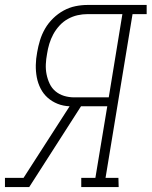

<svg xmlns="http://www.w3.org/2000/svg" viewBox="-50 -755 612 775"><path d="M-30 0V-37H45L231 -326Q205 -327 182.5 -336Q160 -345 142.5 -360.5Q125 -376 114 -397.5Q103 -419 98.5 -443Q94 -467 94.5 -492.5Q95 -518 100 -544Q104 -568 111.5 -592.5Q119 -617 132 -639.5Q145 -662 164.5 -681Q184 -700 207 -712.5Q230 -725 254.5 -730Q279 -735 303 -735H542V-698H485L376 -37H428L429 0H278V-37H335L383 -326H277L68 0ZM250 -362H389L444 -698H303Q283 -698 263 -693.5Q243 -689 224 -678.5Q205 -668 190 -651.5Q175 -635 165 -616.5Q155 -598 149 -578Q143 -558 140 -538Q136 -517 135 -496Q134 -475 138 -455Q142 -435 150.5 -417Q159 -399 174 -386.5Q189 -374 208.5 -368Q228 -362 250 -362Z"/></svg>

Font: Iosevka Curly Slab Extralight
Style: Italic
Weight: 200
Italic angle: -9°
Monospace: yes
Designer: Belleve Invis
Foundry: Belleve Invis
Version: Version 22.1.2; ttfautohint (v1.8.4)